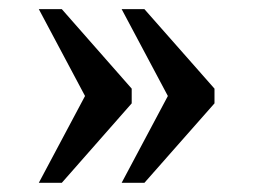

<svg xmlns="http://www.w3.org/2000/svg" viewBox="-20 -480 554 420"><path d="M449.2 -253.9 295.9 -80.1H246.1L347.2 -270L246.1 -460H295.9L449.2 -286.1ZM268.1 -253.9 115.2 -80.1H64.9L166 -270L64.9 -460H115.2L268.1 -286.1Z"/></svg>

Font: Droid Serif
Style: Regular
Weight: 400
Version: Version 1.00 build 112